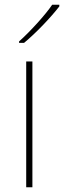

<svg xmlns="http://www.w3.org/2000/svg" viewBox="-20 -837 269 806"><path d="M229 -810V-817H199C170 -774 105 -703 60 -663V-657H81C134 -701 194 -765 229 -810ZM116 -51V-579H90V-51Z"/></svg>

Font: Noto Sans Tamil UI Thin
Style: Regular
Weight: 100
Designer: Jelle Bosma - Monotype Design Team
Foundry: Monotype Imaging Inc.
Version: Version 2.004